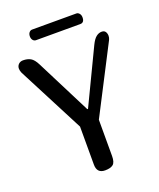

<svg xmlns="http://www.w3.org/2000/svg" viewBox="-154 -942 855 1035"><g transform="rotate(-20 273.5 -424.0)"><path d="M268 0Q221 0 221 -50V-268L24 -649Q18 -663 18 -674Q18 -689 28 -699Q38 -709 54 -709Q79 -709 97 -699Q115 -689 131 -657L290 -343H294L444 -656Q458 -685 473 -697Q488 -709 505 -709Q520 -709 526.5 -699Q533 -689 533 -676Q533 -664 528 -654L329 -268V-60Q329 -24 314 -12Q299 0 268 0ZM157 -787Q147 -787 140 -795.5Q133 -804 133 -817Q133 -831 140 -839.5Q147 -848 157 -848H411Q420 -848 427.5 -839.5Q435 -831 435 -817Q435 -787 411 -787Z"/></g></svg>

Font: Marmelad
Style: Regular
Weight: 400
Designer: Manvel Shmavonyan
Foundry: Cyreal
Version: Version 1.110; ttfautohint (v1.8.4.7-5d5b)